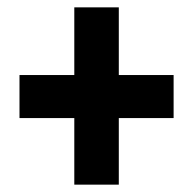

<svg xmlns="http://www.w3.org/2000/svg" viewBox="-20 -615 525 522"><path d="M303 -411H452V-294H303V-113H182V-294H33V-411H182V-595H303Z"/></svg>

Font: Noto Sans Myanmar UI ExtraCondensed ExtraBold
Style: Regular
Weight: 800
Width: 2
Designer: Monotype Design Team
Foundry: Monotype Imaging Inc.
Version: Version 2.103; ttfautohint (v1.8.4.7-5d5b)